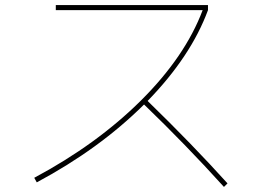

<svg xmlns="http://www.w3.org/2000/svg" viewBox="-20 -720 1040 757"><path d="M200 -680V-700H800V-680Q733 -498 562 -322Q738 -151 877 3L863 17Q713 -149 548 -308Q372 -133 125 -1L115 -19Q362 -151 536 -324Q710 -497 779 -680Z"/></svg>

Font: M PLUS 1p Thin
Style: Regular
Weight: 250
Version: Version 1.062